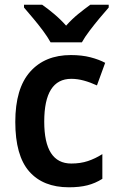

<svg xmlns="http://www.w3.org/2000/svg" viewBox="-20 -786 496 816"><path d="M273 10Q163 10 104 -57.5Q45 -125 45 -268Q45 -410 108 -481Q171 -552 281 -552Q328 -552 364.5 -542.5Q401 -533 427 -519L392 -423Q364 -436 336.5 -443.5Q309 -451 283 -451Q168 -451 168 -269Q168 -91 283 -91Q322 -91 353.5 -101.5Q385 -112 415 -131V-26Q385 -7 351.5 1.5Q318 10 273 10ZM195 -606Q183 -628 163 -655Q143 -682 121 -708Q99 -734 82 -754V-766H159Q182 -750 209.5 -727Q237 -704 261 -677Q286 -705 312.5 -726.5Q339 -748 364 -766H442V-754Q425 -735 403 -708.5Q381 -682 360.5 -655Q340 -628 328 -606Z"/></svg>

Font: Noto Sans Sinhala SemiCondensed SemiBold
Style: Regular
Weight: 600
Width: 4
Designer: Jelle Bosma - Monotype Design Team
Foundry: Monotype Imaging Inc.
Version: Version 2.006; ttfautohint (v1.8.4.7-5d5b)